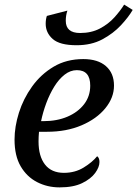

<svg xmlns="http://www.w3.org/2000/svg" viewBox="-20 -802 595 832"><path d="M312 -606Q239 -606 208.5 -633Q178 -660 178 -699Q178 -718 183 -733L272 -756Q265 -735 265 -712Q265 -659 327 -659Q376 -659 413 -678.5Q450 -698 476 -727Q502 -756 518 -782L555 -759Q537 -728 504 -692.5Q471 -657 423.5 -631.5Q376 -606 312 -606ZM238 10Q185 10 140.5 -13Q96 -36 69.5 -81.5Q43 -127 43 -197Q43 -253 62 -313.5Q81 -374 119 -427Q157 -480 212.5 -513Q268 -546 341 -546Q404 -546 439 -515.5Q474 -485 474 -431Q474 -379 436.5 -333Q399 -287 333.5 -259Q268 -231 184 -231H149Q148 -220 147.5 -209.5Q147 -199 147 -189Q147 -125 175 -89Q203 -53 257 -53Q305 -53 342.5 -76Q380 -99 401 -125Q411 -118 411 -100Q411 -78 392.5 -52.5Q374 -27 336 -8.5Q298 10 238 10ZM168 -277Q227 -277 272.5 -296.5Q318 -316 344.5 -350.5Q371 -385 371 -431Q371 -498 313 -498Q285 -498 260 -478.5Q235 -459 215 -426.5Q195 -394 180.5 -355Q166 -316 158 -277Z"/></svg>

Font: NotoSerif-Italic
Style: Regular
Weight: 400
Italic angle: -12°
Designer: Monotype Design Team
Foundry: Monotype Imaging Inc.
Version: Version 2.007; ttfautohint (v1.8) -l 8 -r 50 -G 200 -x 14 -D